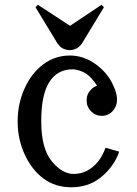

<svg xmlns="http://www.w3.org/2000/svg" viewBox="-20 -770 571 802"><path d="M128.4 -739.7 138.2 -750 272.5 -662.1 404.3 -750 414.1 -739.7 322.3 -588.4Q320.8 -585.9 315.4 -580.1Q304.2 -567.9 291 -564Q279.3 -560.5 272.5 -560.5H271.5H270Q262.2 -560.5 251.5 -564Q235.8 -568.8 227.1 -580.1Q221.2 -586.9 220.2 -588.4ZM53.7 -263.2Q53.7 -337.4 83 -401.4Q112.3 -465.3 161.6 -502Q210 -537.6 270.5 -538.1H272Q329.1 -538.1 379.4 -502Q430.2 -465.3 452.6 -414.1L459.5 -398.4L460 -397.5Q468.8 -373.5 468.8 -352.5Q468.8 -325.7 450.2 -305.7Q432.1 -286.1 405.3 -286.1Q378.9 -286.1 360.4 -304.9Q341.8 -323.7 341.8 -350.6Q341.8 -377.4 360.4 -396Q371.6 -407.2 385.3 -412.1Q377 -425.8 362.3 -442.4Q332.5 -476.1 285.2 -480.5H284.2Q220.2 -480.5 186.5 -428.2Q152.3 -375 152.3 -264.6V-262.7Q152.3 -149.9 196 -96.7Q239.7 -43.5 287.1 -43.5H288.1Q347.7 -43.5 390.1 -95.7Q407.2 -116.7 420.9 -152.8L477.5 -136.7Q476.1 -130.4 474.1 -125.5Q448.2 -64.5 395.5 -24.9Q346.2 12.2 279.3 12.2H277.8Q210.4 12.2 161.6 -24.2Q112.8 -60.5 83 -125Q53.7 -188.5 53.7 -263.2Z"/></svg>

Font: Modern Antiqua
Style: Regular
Weight: 500
Version: Version 1.0